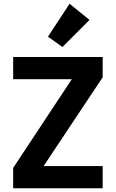

<svg xmlns="http://www.w3.org/2000/svg" viewBox="-20 -1001 616 1021"><path d="M235 -806 350 -981 456 -895 312 -751ZM212 -118H526V0H50V-108L362 -580H50V-698H526V-590Z"/></svg>

Font: Fz Poppins SemBd
Style: Regular
Weight: 600
Designer: Ninad Kale (Devanagari), Jonny Pinhorn (Latin)
Foundry: Indian Type Foundry
Version: Vit hóa bi Vntype.Com & FontZin.Com